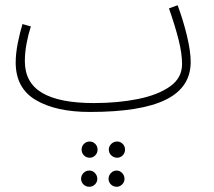

<svg xmlns="http://www.w3.org/2000/svg" viewBox="-20 -407 820 734"><path d="M324 21Q194 21 117 -24.5Q40 -70 40 -168Q40 -202 48 -242.5Q56 -283 66 -315L98 -306Q89 -279 82 -243Q75 -207 75 -173Q75 -91 141 -52Q207 -13 339 -13Q431 -13 507.5 -28.5Q584 -44 630 -76.5Q676 -109 676 -162Q676 -202 663 -254Q650 -306 626 -375L659 -387Q680 -331 694.5 -271Q709 -211 709 -170Q709 -73 614 -26Q519 21 324 21ZM428 196Q415 196 405.5 187Q396 178 396 165Q396 152 405.5 143Q415 134 428 134Q440 134 449 143Q458 152 458 165Q458 178 449 187Q440 196 428 196ZM323 196Q310 196 301 187Q292 178 292 165Q292 152 301 143Q310 134 323 134Q335 134 344 143Q353 152 353 165Q353 178 344 187Q335 196 323 196ZM426 307Q413 307 404 298Q395 289 395 277Q395 264 404 254.5Q413 245 426 245Q438 245 447 254.5Q456 264 456 277Q456 289 447 298Q438 307 426 307ZM322 307Q308 307 299 298Q290 289 290 277Q290 264 299 254.5Q308 245 322 245Q334 245 343 254.5Q352 264 352 277Q352 289 343 298Q334 307 322 307Z"/></svg>

Font: Noto Sans Arabic Cond ExtLt
Style: Regular
Weight: 200
Width: 3
Designer: Monotype Design Team, Nadine Chahine, Nizar Qandah and Khaled Hosny
Foundry: Monotype Imaging Inc.
Version: Version 2.012; ttfautohint (v1.8.4.7-5d5b)